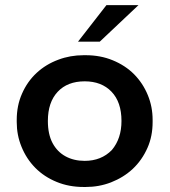

<svg xmlns="http://www.w3.org/2000/svg" viewBox="-20 -717 659 746"><path d="M313 9.5H305Q248 9.5 200.5 -10Q151.5 -30 117 -65Q82.5 -100 63.5 -147Q45 -192 45 -243V-251Q45 -307 65.5 -353Q86 -400 122 -433.5Q158 -467 206.5 -485Q252.5 -502.5 305 -502.5H313Q370 -502.5 417.5 -483Q466.5 -463 501 -428.5Q535.5 -393.5 554.5 -347Q573 -302 573 -251V-243Q573 -187.5 553 -142.5Q532 -95 496 -61Q460 -27.5 411.5 -8.5Q365 9.5 313 9.5ZM309 -92Q373.5 -92 414.5 -134Q452 -178.5 452 -247Q452 -320.5 413.2 -360.8Q374.5 -401 309 -401Q242 -401 204 -360.2Q166 -319.5 166 -247Q166 -195.5 184.2 -161.2Q202.5 -127 234.8 -109.5Q267 -92 309 -92ZM367.5 -555H283L393.5 -697H518Z"/></svg>

Font: Acari Sans Neue
Style: Bold
Weight: 700
Designer: Alfredo Marco Pradil (font), Cristiano Sobral (main changes)
Foundry: Hanken Design Co. (font), Cristiano Sobral (main changes)
Version: Version 2.459;March 19, 2022;FontCreator 14.0.0.2808 64-bit;